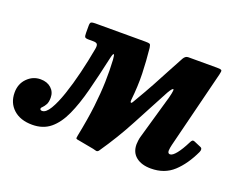

<svg xmlns="http://www.w3.org/2000/svg" viewBox="-133 -686 1101 879"><g transform="rotate(20 417.0 -246.5)"><path d="M810.5 -495 716 -116.5Q714.5 -111.5 713 -101.8Q711.5 -92 711.5 -88Q711.5 -73.5 722.5 -73.5Q735 -73.5 752.5 -95.5Q770 -117.5 789 -155.5Q793 -164 797 -167.2Q801 -170.5 809.5 -167L841 -153.5Q854.5 -148.5 846.5 -130Q815 -62.5 771.5 -22.5Q728 17.5 662 17.5Q616.5 17.5 589.8 -3.8Q563 -25 563 -64.5Q563 -70.5 564.5 -82.8Q566 -95 569 -104.5L630 -317.5Q642 -364 633.2 -359.2Q624.5 -354.5 607 -320.5Q564.5 -241 518.2 -153.5Q472 -66 412 21Q406.5 28.5 399 27Q391.5 25.5 383.5 23L300 7.5Q294.5 6 294.8 2Q295 -2 296.5 -10Q314 -96.5 321.8 -163Q329.5 -229.5 331 -284.5Q332.5 -339.5 329.5 -391Q328 -415 324 -416.5Q320 -418 314.5 -394Q294 -301 274.5 -225.8Q255 -150.5 230.5 -96.8Q206 -43 170.8 -14Q135.5 15 83 15Q25 15 -8.8 -15.8Q-42.5 -46.5 -42.5 -96.5Q-42.5 -139 -15.2 -166.5Q12 -194 49.5 -194Q81.5 -194 101.2 -176.2Q121 -158.5 121 -130Q121 -108.5 114.2 -96.5Q107.5 -84.5 100.8 -78.2Q94 -72 94 -68.5Q94 -60 104.5 -60Q123 -60 141.8 -91.2Q160.5 -122.5 178 -174Q195.5 -225.5 210.5 -287.2Q225.5 -349 236.5 -410.5Q239.5 -427 235.2 -433.5Q231 -440 215.5 -440H194Q178.5 -440 175 -444.5Q171.5 -449 171.5 -465V-500Q171.5 -514.5 177.2 -517.2Q183 -520 196.5 -520H440.5Q457.5 -520 462 -517.5Q466.5 -515 468.5 -500Q475 -437.5 476.8 -377.2Q478.5 -317 471 -247Q470 -238.5 473 -235.2Q476 -232 481.5 -241Q518.5 -303.5 542.5 -347.5Q566.5 -391.5 585.5 -428Q604.5 -464.5 626.5 -504Q635.5 -520 649.5 -520H789Q808.5 -520 811.8 -516Q815 -512 810.5 -495Z"/></g></svg>

Font: Besley* Narrow
Style: Bold Italic
Weight: 700
Width: 4
Italic angle: -13°
Designer: Owen Earl
Foundry: indestructible type*
Version: Version 3.000; ttfautohint (v1.8.3)